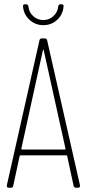

<svg xmlns="http://www.w3.org/2000/svg" viewBox="-20 -880 407 900"><path d="M325 -9 295 -148Q295 -150 293.5 -151Q292 -152 290 -152H77Q75 -152 73.5 -151Q72 -150 72 -148L42 -9Q41 0 31 0H21Q16 0 13.5 -3Q11 -6 12 -11L165 -691Q167 -700 176 -700H190Q199 -700 201 -691L355 -11V-9Q355 0 346 0H336Q327 0 325 -9ZM84 -179H283Q285 -179 286.5 -180.5Q288 -182 287 -183L185 -644Q184 -647 183 -647Q182 -647 181 -644L80 -183Q79 -182 80.5 -180.5Q82 -179 84 -179ZM88 -850V-852Q88 -860 97 -860H102Q112 -860 113 -850Q116 -822 136 -804Q156 -786 183 -786Q210 -786 230 -804Q250 -822 253 -850Q254 -860 264 -860H269Q274 -860 276.5 -857Q279 -854 278 -850Q275 -812 248 -787Q221 -762 183 -762Q146 -762 118.5 -787Q91 -812 88 -850Z"/></svg>

Font: Barlow Condensed Thin
Style: Regular
Weight: 250
Width: 3
Designer: Jeremy Tribby
Foundry: Tribby Type
Version: Version 1.408